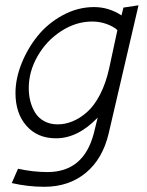

<svg xmlns="http://www.w3.org/2000/svg" viewBox="-20 -528 562 733"><path d="M508.8 -507.8 451.2 -499 443.8 -469.2Q395.5 -501 338.9 -501Q276.9 -501 219.7 -470Q162.6 -439 123.8 -390.9Q85 -342.8 62 -284.9Q39.1 -227.1 39.1 -172.9Q39.1 -95.2 81.1 -47.6Q123 0 193.8 0Q277.3 0 353 -79.1L337.9 -18.1Q299.3 128.9 161.1 128.9Q106.9 128.9 48.8 116.2L24.9 170.9Q86.4 185.1 148.9 185.1Q243.2 185.1 307.6 131.8Q372.1 78.6 395 -19ZM428.2 -413.1 397 -268.1Q384.3 -210 361.6 -166.5Q338.9 -123 311.5 -99.4Q284.2 -75.7 256.3 -64.5Q228.5 -53.2 200.2 -53.2Q170.9 -53.2 148.7 -65.4Q126.5 -77.6 114 -98.1Q101.6 -118.7 95.7 -142.1Q89.8 -165.5 89.8 -191.9Q89.8 -254.9 123.5 -313.7Q157.2 -372.6 213.6 -409.2Q270 -445.8 332 -445.8Q360.8 -445.8 386.7 -436.5Q412.6 -427.2 428.2 -413.1Z"/></svg>

Font: Comic Neue Angular
Style: Italic
Weight: 400
Italic angle: -12°
Designer: Craig Rozynski
Foundry: Craig Rozynski
Version: Version 2.003